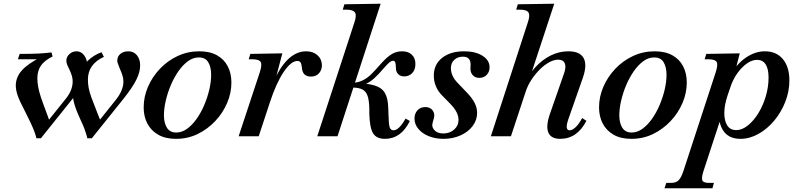

<svg xmlns="http://www.w3.org/2000/svg" viewBox="-20 -733 4298 1033"><path d="M176 11Q171 -9 164 -27.5Q157 -46 145 -72Q133 -98 113 -137Q86 -188 75.5 -218Q65 -248 65 -273Q65 -317 97 -353.5Q129 -390 202 -427L214 -414H76L86 -443Q150 -443 187.5 -445Q225 -447 257 -451L263 -429Q221 -409 201 -381Q181 -353 181 -312Q181 -290 185.5 -265Q190 -240 200.5 -208.5Q211 -177 229 -130L250 -72L206 -42L327 -193Q350 -220 360.5 -245Q371 -270 371 -294Q371 -309 367 -324Q363 -339 351 -364Q343 -380 340 -389Q337 -398 337 -407Q337 -427 353.5 -442Q370 -457 392 -457Q417 -457 433.5 -434.5Q450 -412 450 -375Q450 -300 374 -206L200 11ZM450 11Q447 -2 443 -14.5Q439 -27 432.5 -44.5Q426 -62 413 -89Q391 -136 381 -170.5Q371 -205 370 -242L413 -344Q420 -376 452.5 -406.5Q485 -437 526 -452L539 -427Q453 -388 453 -305Q453 -283 457 -260.5Q461 -238 472 -208Q483 -178 502 -130L525 -72L480 -42L601 -193Q644 -246 644 -294Q644 -310 639 -326.5Q634 -343 624 -365Q617 -384 614 -391.5Q611 -399 611 -407Q611 -429 627.5 -443Q644 -457 671 -457Q699 -457 716.5 -436Q734 -415 734 -381Q734 -345 713.5 -304Q693 -263 648 -206L474 11Z M927 14Q870 14 831.5 -8Q793 -30 773 -68Q753 -106 753 -155Q753 -212 776 -265.5Q799 -319 840 -362.5Q881 -406 935.5 -431.5Q990 -457 1052 -457Q1109 -457 1147.5 -435.5Q1186 -414 1205.5 -376Q1225 -338 1225 -289Q1225 -233 1202 -179Q1179 -125 1138 -81.5Q1097 -38 1043.5 -12Q990 14 927 14ZM928 -20Q959 -20 986.5 -40Q1014 -60 1037.5 -93Q1061 -126 1078.5 -167Q1096 -208 1106 -250.5Q1116 -293 1116 -331Q1116 -372 1100.5 -398Q1085 -424 1050 -424Q1019 -424 991.5 -404Q964 -384 940.5 -350.5Q917 -317 899.5 -276Q882 -235 872 -192Q862 -149 862 -112Q862 -72 878 -46Q894 -20 928 -20Z M1264 0 1377 -342Q1391 -383 1383 -398.5Q1375 -414 1339 -414H1318L1327 -443L1499 -446L1451 -263L1436 -248Q1469 -348 1518.5 -402.5Q1568 -457 1627 -457Q1664 -457 1687.5 -436.5Q1711 -416 1712 -383Q1712 -357 1696.5 -339Q1681 -321 1652 -321Q1631 -321 1618.5 -332.5Q1606 -344 1604 -371Q1602 -389 1597 -397Q1592 -405 1580 -405Q1546 -405 1506 -345.5Q1466 -286 1432 -182L1372 0Z M1687 0 1886 -610Q1900 -650 1890 -665.5Q1880 -681 1844 -681H1824L1833 -710L2028 -713L1796 0ZM2051 14Q2006 14 1987.5 -15.5Q1969 -45 1967 -121V-149Q1966 -193 1957.5 -217.5Q1949 -242 1929 -252Q1909 -262 1874 -262L1876 -286Q1951 -286 1992.5 -274Q2034 -262 2051 -232.5Q2068 -203 2069 -149L2070 -120Q2071 -68 2076 -50Q2081 -32 2097 -32Q2127 -32 2162 -95L2185 -82Q2138 14 2051 14ZM1856 -267V-286Q1887 -286 1910 -292.5Q1933 -299 1954 -314Q1975 -329 1998 -355L2033 -394Q2065 -429 2089.5 -443Q2114 -457 2143 -457Q2177 -457 2196 -438.5Q2215 -420 2215 -389Q2215 -358 2198 -340Q2181 -322 2155 -322Q2134 -322 2122 -334.5Q2110 -347 2110 -368Q2110 -389 2106.5 -397.5Q2103 -406 2095 -406Q2087 -406 2077.5 -399Q2068 -392 2053 -375L2017 -335Q1993 -309 1971 -294Q1949 -279 1922 -273Q1895 -267 1856 -267Z M2366 14Q2322 14 2286.5 -0.5Q2251 -15 2230.5 -40Q2210 -65 2210 -95Q2210 -122 2226 -139.5Q2242 -157 2268 -157Q2295 -157 2308.5 -138Q2322 -119 2313 -92L2309 -78Q2300 -52 2316.5 -33.5Q2333 -15 2365 -15Q2400 -15 2423.5 -36Q2447 -57 2447 -88Q2447 -129 2403 -174L2358 -220Q2314 -265 2314 -327Q2314 -386 2358.5 -421.5Q2403 -457 2477 -457Q2538 -457 2576 -433Q2614 -409 2614 -371Q2614 -346 2598.5 -330Q2583 -314 2559 -314Q2537 -314 2524 -328Q2511 -342 2511 -364L2512 -385Q2512 -428 2471 -428Q2442 -428 2424 -411Q2406 -394 2406 -366Q2406 -324 2443 -286L2491 -236Q2520 -206 2533.5 -179.5Q2547 -153 2547 -126Q2547 -87 2523 -55Q2499 -23 2457.5 -4.5Q2416 14 2366 14Z M2994 14Q2944 14 2930 -20.5Q2916 -55 2939 -121L3015 -339Q3027 -373 3018.5 -392.5Q3010 -412 2983 -412Q2961 -412 2935 -398Q2909 -384 2884.5 -359.5Q2860 -335 2840 -305Q2820 -275 2809 -242L2729 0H2621L2819 -610Q2833 -650 2823.5 -665.5Q2814 -681 2777 -681H2757L2766 -710L2962 -713L2816 -270L2797 -274Q2823 -331 2861 -372Q2899 -413 2944 -435Q2989 -457 3038 -457Q3100 -457 3120 -420.5Q3140 -384 3116 -315L3038 -92Q3017 -32 3045 -32Q3060 -32 3078 -49.5Q3096 -67 3112 -98L3135 -83Q3085 14 2994 14Z M3377 14Q3320 14 3281.5 -8Q3243 -30 3223 -68Q3203 -106 3203 -155Q3203 -212 3226 -265.5Q3249 -319 3290 -362.5Q3331 -406 3385.5 -431.5Q3440 -457 3502 -457Q3559 -457 3597.5 -435.5Q3636 -414 3655.5 -376Q3675 -338 3675 -289Q3675 -233 3652 -179Q3629 -125 3588 -81.5Q3547 -38 3493.5 -12Q3440 14 3377 14ZM3378 -20Q3409 -20 3436.5 -40Q3464 -60 3487.5 -93Q3511 -126 3528.5 -167Q3546 -208 3556 -250.5Q3566 -293 3566 -331Q3566 -372 3550.5 -398Q3535 -424 3500 -424Q3469 -424 3441.5 -404Q3414 -384 3390.5 -350.5Q3367 -317 3349.5 -276Q3332 -235 3322 -192Q3312 -149 3312 -112Q3312 -72 3328 -46Q3344 -20 3378 -20Z M3555 280 3565 251H3591Q3617 251 3631 237Q3645 223 3657 187L3830 -342Q3844 -384 3836 -399Q3828 -414 3792 -414H3771L3780 -443L3960 -446L3932 -337L3907 -325Q3943 -389 3993 -423Q4043 -457 4095 -457Q4157 -457 4192 -415Q4227 -373 4227 -300Q4227 -241 4205 -185Q4183 -129 4145.5 -84Q4108 -39 4060.5 -12.5Q4013 14 3964 14Q3898 14 3869 -33.5Q3840 -81 3851 -155L3871 -136L3765 187Q3753 225 3759 238Q3765 251 3794 251H3821L3813 280ZM3942 -33Q3972 -33 4003 -57.5Q4034 -82 4059.5 -123Q4085 -164 4100 -214.5Q4115 -265 4115 -316Q4115 -362 4099.5 -386.5Q4084 -411 4053 -411Q4026 -411 3998.5 -391.5Q3971 -372 3947.5 -339.5Q3924 -307 3910 -265L3895 -221Q3877 -168 3877 -125Q3877 -82 3893 -57.5Q3909 -33 3942 -33Z"/></svg>

Font: Baskervville SemiBold
Style: Italic
Weight: 600
Italic angle: -18°
Version: Version 1.100